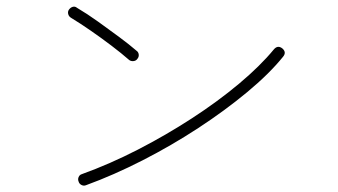

<svg xmlns="http://www.w3.org/2000/svg" viewBox="-20 -643 1040 591"><path d="M245 -73Q238 -70 231 -73.5Q224 -77 222 -84Q219 -91 222 -98Q225 -105 232 -107Q318 -138 404.5 -182.5Q491 -227 571 -279Q651 -331 716 -385.5Q781 -440 823 -491Q835 -505 849 -494Q863 -482 851 -468Q809 -416 741 -359.5Q673 -303 590.5 -249Q508 -195 419 -149.5Q330 -104 245 -73ZM378 -458Q354 -479 323 -502.5Q292 -526 259.5 -548.5Q227 -571 199 -588Q192 -592 190 -599.5Q188 -607 192 -613Q197 -620 204 -622Q211 -624 217 -619Q249 -600 282.5 -576Q316 -552 347 -529Q378 -506 400 -487Q406 -483 407 -475.5Q408 -468 403 -462Q399 -456 391.5 -455Q384 -454 378 -458Z"/></svg>

Font: Zen Maru Gothic Light
Style: Regular
Weight: 300
Designer: Yoshimichi Ohira
Foundry: Positype
Version: Version 1.001